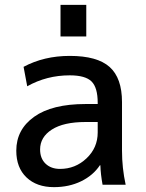

<svg xmlns="http://www.w3.org/2000/svg" viewBox="-20 -760 599 790"><path d="M382 -258H332Q242 -258 193.5 -227Q145 -196 145 -145Q145 -108 167.5 -86.5Q190 -65 227 -65Q290 -65 336 -108.5Q382 -152 382 -215ZM229 -610V-740H335V-610ZM47 -140Q47 -227 120.5 -279.5Q194 -332 332 -332H382V-337Q382 -400 356.5 -425Q331 -450 267 -450Q172 -450 92 -405L77 -485Q161 -530 267 -530Q380 -530 431 -484.5Q482 -439 482 -340V-140Q482 -69 497 0H402Q394 -44 393 -80H391Q363 -38 313.5 -14Q264 10 202 10Q131 10 89 -30Q47 -70 47 -140Z"/></svg>

Font: Mplus 1p Medium
Style: Regular
Weight: 500
Version: Version 1.061